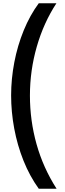

<svg xmlns="http://www.w3.org/2000/svg" viewBox="-20 -886 400 1174"><path d="M48 -303Q48 -403 67.5 -505Q87 -607 125 -700Q163 -793 217 -866H325Q247 -747 205 -601Q163 -455 163 -302Q163 -149 203.5 -4.5Q244 140 326 268H217Q161 190 123.5 96Q86 2 67 -100Q48 -202 48 -303Z"/></svg>

Font: Noto Sans Telugu UI SemiBold
Style: Regular
Weight: 600
Designer: Jelle Bosma - Monotype Design Team
Foundry: Monotype Imaging Inc.
Version: Version 2.005; ttfautohint (v1.8.4.7-5d5b)